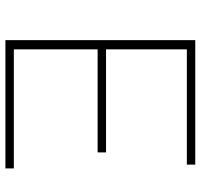

<svg xmlns="http://www.w3.org/2000/svg" viewBox="-36 -704 740 708"><g transform="rotate(90 334.0 -350.0)"><path d="M128 0V-700H587V-669H162V-371H542V-340H162V-31H601V0Z"/></g></svg>

Font: Montserrat Thin ExtraLight
Style: Regular
Weight: 250
Version: Version 9.000